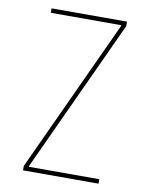

<svg xmlns="http://www.w3.org/2000/svg" viewBox="-83 -791 666 852"><g transform="rotate(10 250.0 -365.0)"><path d="M80 0V-20L397 -706V-710H80V-730H420V-710L103 -24V-20H420V0Z"/></g></svg>

Font: M PLUS 1 Code Thin
Style: Regular
Weight: 250
Designer: Coji Morishita
Foundry: UNDERFOREST DESIGN
Version: Version 1.002